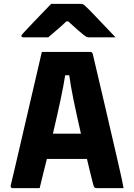

<svg xmlns="http://www.w3.org/2000/svg" viewBox="-20 -967 690 987"><path d="M184 0H43Q40 0 37 -3Q34 -6 35 -13Q41 -38 53 -89Q65 -140 80.5 -207Q96 -274 113 -347Q130 -420 146 -489Q162 -558 175 -613.5Q188 -669 195 -700H445Q454 -700 457 -689Q482 -583 513.5 -448.5Q545 -314 582 -153Q590 -116 599 -78Q608 -40 615 0H478Q469 0 465.5 -3.5Q462 -7 459 -19Q450 -54 442 -87Q434 -120 427 -150H221Q212 -116 203 -78.5Q194 -41 184 0ZM315 -580Q307 -528 292 -457Q277 -386 252 -280H396Q372 -385 357.5 -456Q343 -527 336 -580ZM243 -947H396Q403 -947 408.5 -944Q414 -941 427 -928Q438 -918 462 -892.5Q486 -867 516.5 -835.5Q547 -804 574 -775H441Q430 -775 425.5 -777Q421 -779 413 -785Q400 -795 380 -812.5Q360 -830 331 -857H321Q294 -831 270.5 -811.5Q247 -792 228 -775H101Q90 -775 90 -782Q90 -786 93.5 -790Q97 -794 110 -808Q127 -826 151 -851.5Q175 -877 200 -902.5Q225 -928 243 -947Z"/></svg>

Font: Recursive Sn Lnr St XBd
Style: Regular
Weight: 800
Version: Version 1.079;hotconv 1.0.112;makeotfexe 2.5.65598; ttfautoh